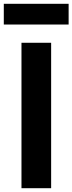

<svg xmlns="http://www.w3.org/2000/svg" viewBox="-35 -990 381 1010"><path d="M78 -765H234V0H78ZM326 -970V-861H-15V-970Z"/></svg>

Font: Application
Style: Bold
Weight: 700
Designer: Wei Huang
Foundry: Wei Huang
Version: Version 0.012